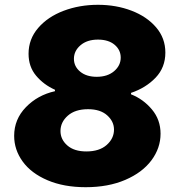

<svg xmlns="http://www.w3.org/2000/svg" viewBox="-20 -770 735 800"><path d="M39 -204Q39 -273 88 -323.5Q137 -374 209 -390V-396Q162 -417 130.5 -454.5Q99 -492 99 -546Q99 -607 139 -653.5Q179 -700 245 -725Q311 -750 388 -750Q464 -750 528 -725.5Q592 -701 630.5 -656Q669 -611 669 -551Q669 -489 628.5 -446.5Q588 -404 526 -383V-377Q577 -357 613 -314Q649 -271 649 -213Q649 -153 611 -102Q573 -51 502 -20.5Q431 10 337 10Q246 10 178 -19Q110 -48 74.5 -97Q39 -146 39 -204ZM483 -530Q483 -562 457.5 -583.5Q432 -605 388 -605Q343 -605 315.5 -581.5Q288 -558 288 -525Q288 -493 314 -471.5Q340 -450 383 -450Q428 -450 455.5 -473.5Q483 -497 483 -530ZM455 -230Q455 -264 426.5 -289.5Q398 -315 347 -315Q293 -315 262.5 -288Q232 -261 232 -224Q232 -189 260.5 -164Q289 -139 340 -139Q394 -139 424.5 -166Q455 -193 455 -230Z"/></svg>

Font: Be Vietnam Black
Style: Italic
Weight: 900
Italic angle: -9°
Designer: Lam Bao; Tony Le; Vietanh Nguyen
Foundry: Yellow Type Foundry
Version: Version 5.000